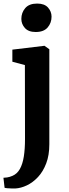

<svg xmlns="http://www.w3.org/2000/svg" viewBox="-28 -829 390 1092"><path d="M42.3 -478V-546.7L223.3 -568.4H225.3L252.6 -548.8V-8.5Q252.6 53.5 234.9 100.1Q217.2 146.6 188.2 177.8Q159.1 208.9 125.1 225.1Q91.1 241.3 58.7 243Q51.9 243.1 39 242.9Q26.2 242.6 14.2 241.6Q2.2 240.6 -1.9 239L-8.5 182.1Q-1.7 182.2 12.6 180.1Q26.9 178.1 43.1 171Q69.6 159.7 85.2 131.9Q100.7 104 107.5 61.3Q114.2 18.5 114.2 -37.3L113.6 -458.9ZM174.6 -647Q134.1 -647 113.7 -669.6Q93.4 -692.3 93.4 -721.5Q93.4 -756.8 115.5 -782.8Q137.7 -808.7 183 -808.7H184Q224.9 -808.7 245.1 -786Q265.2 -763.4 265.2 -734.2Q265.2 -698.8 243.1 -672.9Q221 -647 175.6 -647Z"/></svg>

Font: Merriweather 7pt Light
Style: Regular
Weight: 300
Designer: Eben Sorkin
Foundry: Eben Sorkin
Version: Version 2.200;gftools[0.9.31]